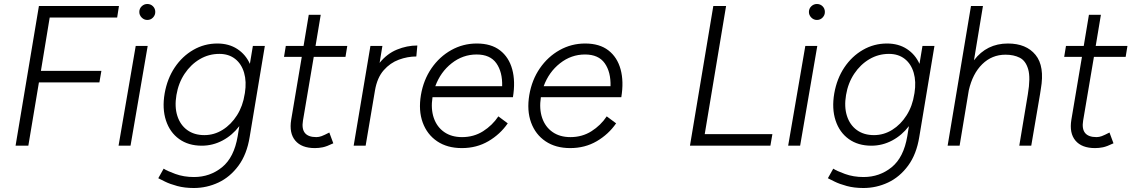

<svg xmlns="http://www.w3.org/2000/svg" viewBox="-20 -730 5669 962"><path d="M58 0 175 -700H576L567 -642H229L185 -375H488L478 -317H175L122 0Z M574 0 660 -500H720L634 0ZM718 -630Q702 -630 690 -642Q678 -654 678 -670Q678 -687 690 -698.5Q702 -710 718 -710Q735 -710 746.5 -698.5Q758 -687 758 -670Q758 -654 746.5 -642Q735 -630 718 -630Z M991 0Q924 0 877.5 -33.5Q831 -67 811.5 -126.5Q792 -186 805 -262Q818 -336 855.5 -392Q893 -448 948.5 -480Q1004 -512 1069 -512Q1127 -512 1169 -484.5Q1211 -457 1232 -410L1247 -500H1307L1231 -44Q1217 43 1175 100Q1133 157 1074.5 184.5Q1016 212 951 212Q905 212 868 202Q831 192 807 180Q783 168 773 163L800 115Q816 126 858.5 141.5Q901 157 952 157Q1032 157 1092.5 108Q1153 59 1171 -48L1179 -98Q1144 -52 1095 -26Q1046 0 991 0ZM1004 -53Q1053 -53 1095.5 -79.5Q1138 -106 1167.5 -152.5Q1197 -199 1206 -259L1207 -264Q1216 -321 1203 -365.5Q1190 -410 1158 -435Q1126 -460 1079 -460Q1026 -460 981 -433.5Q936 -407 905 -360.5Q874 -314 864 -254Q854 -195 868.5 -149.5Q883 -104 918 -78.5Q953 -53 1004 -53Z M1558 12Q1491 12 1459.5 -25.5Q1428 -63 1439 -130L1492 -445H1403L1412 -500H1501L1527 -656H1587L1561 -500H1720L1711 -445H1552L1498 -126Q1484 -43 1565 -43Q1578 -43 1591.5 -48Q1605 -53 1630 -66L1650 -12Q1617 4 1597 8Q1577 12 1558 12Z M1752 0 1836 -500H1896L1882 -415Q1919 -461 1969 -481.5Q2019 -502 2071 -502L2066 -447Q2022 -447 1978.5 -431Q1935 -415 1902.5 -378Q1870 -341 1859 -278L1812 0Z M2294 12Q2221 12 2170.5 -22Q2120 -56 2098 -116Q2076 -176 2089 -254Q2102 -330 2142 -388Q2182 -446 2241 -479Q2300 -512 2369 -512Q2441 -512 2485.5 -477.5Q2530 -443 2546.5 -382.5Q2563 -322 2550 -243H2147Q2138 -184 2153.5 -139Q2169 -94 2205.5 -68.5Q2242 -43 2295 -43Q2354 -43 2400.5 -72.5Q2447 -102 2477 -147L2524 -112Q2486 -57 2427 -22.5Q2368 12 2294 12ZM2161 -298H2496Q2498 -369 2467 -413Q2436 -457 2368 -457Q2299 -457 2243 -413Q2187 -369 2161 -298Z M2837 12Q2764 12 2713.5 -22Q2663 -56 2641 -116Q2619 -176 2632 -254Q2645 -330 2685 -388Q2725 -446 2784 -479Q2843 -512 2912 -512Q2984 -512 3028.5 -477.5Q3073 -443 3089.5 -382.5Q3106 -322 3093 -243H2690Q2681 -184 2696.5 -139Q2712 -94 2748.5 -68.5Q2785 -43 2838 -43Q2897 -43 2943.5 -72.5Q2990 -102 3020 -147L3067 -112Q3029 -57 2970 -22.5Q2911 12 2837 12ZM2704 -298H3039Q3041 -369 3010 -413Q2979 -457 2911 -457Q2842 -457 2786 -413Q2730 -369 2704 -298Z M3437 0 3554 -700H3618L3511 -58H3850L3840 0Z M3929 0 4015 -500H4075L3989 0ZM4073 -630Q4057 -630 4045 -642Q4033 -654 4033 -670Q4033 -687 4045 -698.5Q4057 -710 4073 -710Q4090 -710 4101.5 -698.5Q4113 -687 4113 -670Q4113 -654 4101.5 -642Q4090 -630 4073 -630Z M4346 0Q4279 0 4232.5 -33.5Q4186 -67 4166.5 -126.5Q4147 -186 4160 -262Q4173 -336 4210.5 -392Q4248 -448 4303.5 -480Q4359 -512 4424 -512Q4482 -512 4524 -484.5Q4566 -457 4587 -410L4602 -500H4662L4586 -44Q4572 43 4530 100Q4488 157 4429.5 184.5Q4371 212 4306 212Q4260 212 4223 202Q4186 192 4162 180Q4138 168 4128 163L4155 115Q4171 126 4213.5 141.5Q4256 157 4307 157Q4387 157 4447.5 108Q4508 59 4526 -48L4534 -98Q4499 -52 4450 -26Q4401 0 4346 0ZM4359 -53Q4408 -53 4450.5 -79.5Q4493 -106 4522.5 -152.5Q4552 -199 4561 -259L4562 -264Q4571 -321 4558 -365.5Q4545 -410 4513 -435Q4481 -460 4434 -460Q4381 -460 4336 -433.5Q4291 -407 4260 -360.5Q4229 -314 4219 -254Q4209 -195 4223.5 -149.5Q4238 -104 4273 -78.5Q4308 -53 4359 -53Z M4728 0 4845 -700H4905L4860 -428Q4924 -512 5030 -512Q5122 -512 5168.5 -455Q5215 -398 5195 -284L5191 -258L5147 0H5087L5130 -258Q5144 -341 5131.5 -383.5Q5119 -426 5089 -441Q5059 -456 5018 -456Q4950 -456 4901.5 -408.5Q4853 -361 4834 -277L4788 0Z M5467 12Q5400 12 5368.5 -25.5Q5337 -63 5348 -130L5401 -445H5312L5321 -500H5410L5436 -656H5496L5470 -500H5629L5620 -445H5461L5407 -126Q5393 -43 5474 -43Q5487 -43 5500.5 -48Q5514 -53 5539 -66L5559 -12Q5526 4 5506 8Q5486 12 5467 12Z"/></svg>

Font: Figtree Light
Style: Italic
Weight: 300
Italic angle: -9.5°
Foundry: Erik Kennedy
Version: Version 2.001; ttfautohint (v1.8.4.7-5d5b);gftools[0.9.27]